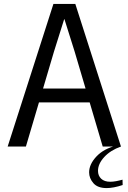

<svg xmlns="http://www.w3.org/2000/svg" viewBox="-20 -748 654 980"><path d="M252.7 -728H364.4L597.4 0H504.3L361 -484.6L308.9 -650.1H307.6L255.5 -484.6L112.2 0H19.1ZM192.7 -296.1H424.2L441.3 -225.2H175.8ZM524.5 212Q478.3 212 456.6 186.8Q434.9 161.7 434.9 131.8Q434.9 90.3 472.6 50.3Q510.3 10.4 575.7 -5.2L597.4 0Q544.2 18.7 512.2 53.4Q480.2 88.1 480.2 124Q480.2 149.1 496.6 164.4Q512.9 179.7 542.9 179.7Q556.1 179.7 572.1 176.8Q588 173.9 605.4 169.1L606.1 196.4Q582.6 204.2 562 208.1Q541.4 212 524.5 212Z"/></svg>

Font: Murecho Thin
Style: Regular
Weight: 100
Designer: Neil Summerour
Foundry: Positype
Version: Version 1.010